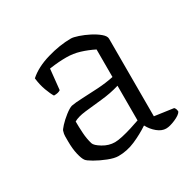

<svg xmlns="http://www.w3.org/2000/svg" viewBox="-101 -880 636 628"><g transform="rotate(-30 217.0 -566.5)"><path d="M179 -361Q164 -361 141 -370Q118 -379 99 -390Q80 -401 76 -407Q70 -415 65 -436Q60 -457 60 -486Q60 -495 60 -504Q60 -513 63 -522Q63 -526 75 -539Q87 -552 103 -564.5Q119 -577 129 -580Q144 -583 171.5 -584Q199 -585 231 -587Q263 -589 291 -595V-699Q267 -711 242.5 -718.5Q218 -726 192 -726Q178 -726 163.5 -725Q149 -724 128 -721L120 -644Q116 -641 110 -639.5Q104 -638 95 -638Q88 -649 80 -670.5Q72 -692 69 -718Q98 -744 146 -758Q194 -772 236 -772Q245 -772 263 -766Q281 -760 299.5 -750.5Q318 -741 331 -730Q344 -719 344 -709V-416L415 -406Q418 -403 419.5 -399Q421 -395 421 -389Q415 -379 394 -370Q373 -361 359 -361Q343 -361 327 -374Q311 -387 301 -406Q274 -388 243 -374.5Q212 -361 179 -361ZM192 -406Q203 -406 221 -410Q239 -414 258 -420Q277 -426 291 -431V-562Q258 -552 222.5 -548.5Q187 -545 158 -541.5Q129 -538 114 -529Q114 -508 115.5 -485Q117 -462 123 -442Q126 -432 147.5 -419Q169 -406 192 -406Z"/></g></svg>

Font: Texturina 72pt ExtraLight
Style: Regular
Weight: 200
Designer: Guillermo Torres Carreño
Foundry: Omnibus-Type
Version: Version 1.002; ttfautohint (v1.8.3)